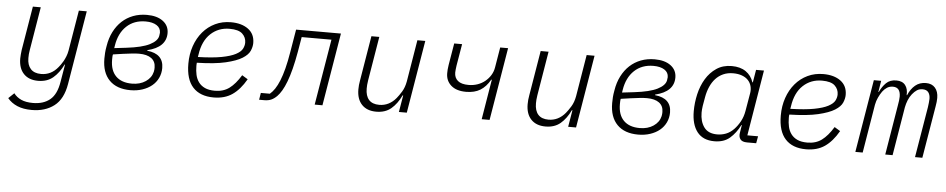

<svg xmlns="http://www.w3.org/2000/svg" viewBox="-41 -836 6683 1356"><g transform="rotate(5 3300.0 -158.0)"><path d="M203 212Q143 212 100.5 194Q58 176 31 143L71 105Q91 132 124 147Q157 162 207 162Q282 162 328.5 123.5Q375 85 389 -4L410 -128H407Q378 -68 336 -32.5Q294 3 230 3Q164 3 127.5 -35.5Q91 -74 91 -143Q91 -157 92.5 -171.5Q94 -186 96 -204L148 -516H204L153 -209Q150 -193 149 -179Q148 -165 148 -151Q148 -102 173 -74.5Q198 -47 247 -47Q318 -47 366 -106Q372 -113 380.5 -124.5Q389 -136 398 -152Q407 -168 414.5 -187Q422 -206 426 -228L474 -516H530L443 7Q425 115 361.5 163.5Q298 212 203 212Z M885 12Q788 12 735.5 -41.5Q683 -95 683 -194Q683 -215 684.5 -236Q686 -257 691 -284Q700 -341 723 -386Q746 -431 780 -462.5Q814 -494 858.5 -511Q903 -528 956 -528Q1028 -528 1070 -496.5Q1112 -465 1112 -412Q1112 -312 980 -280V-276Q1096 -264 1096 -163Q1096 -125 1080.5 -92.5Q1065 -60 1037 -37Q1009 -14 970 -1Q931 12 885 12ZM892 -35Q949 -35 989 -62Q1029 -89 1039 -132Q1041 -139 1041.5 -148Q1042 -157 1042 -162Q1042 -205 1011.5 -227.5Q981 -250 925 -250Q902 -250 875 -247Q848 -244 810 -239L741 -229Q739 -223 738.5 -212.5Q738 -202 738 -191Q738 -115 778 -75Q818 -35 892 -35ZM831 -284Q941 -297 994.5 -324Q1048 -351 1055 -387Q1058 -402 1058 -410Q1058 -444 1029 -462.5Q1000 -481 951 -481Q869 -481 816 -431Q763 -381 749 -293L746 -274Z M1475 12Q1379 12 1328 -43.5Q1277 -99 1277 -210Q1277 -278 1297 -336Q1317 -394 1353.5 -437Q1390 -480 1440.5 -504Q1491 -528 1552 -528Q1628 -528 1674.5 -493.5Q1721 -459 1721 -395Q1721 -369 1708.5 -340Q1696 -311 1656 -286Q1616 -261 1539.5 -243Q1463 -225 1336 -222Q1335 -214 1335 -207Q1335 -200 1335 -198Q1335 -165 1341.5 -136Q1348 -107 1364.5 -84.5Q1381 -62 1409 -49Q1437 -36 1480 -36Q1540 -36 1582 -67Q1624 -98 1663 -162L1704 -137Q1661 -62 1607 -25Q1553 12 1475 12ZM1546 -481Q1467 -481 1412 -429.5Q1357 -378 1343 -281L1340 -263Q1444 -266 1507.5 -278Q1571 -290 1606 -308.5Q1641 -327 1652.5 -349Q1664 -371 1664 -393Q1664 -430 1637 -455.5Q1610 -481 1546 -481Z M1805 -49H1869Q1887 -64 1903.5 -88.5Q1920 -113 1935 -150Q1950 -187 1963 -237.5Q1976 -288 1987 -355L2014 -516H2332L2246 0H2191L2269 -467H2058L2040 -361Q2028 -293 2014.5 -240Q2001 -187 1986 -147.5Q1971 -108 1955 -81Q1939 -54 1923 -38Q1903 -18 1882.5 -9Q1862 0 1833 0H1797Z M2808 -119H2804Q2775 -58 2733.5 -23Q2692 12 2628 12Q2562 12 2525.5 -26.5Q2489 -65 2489 -134Q2489 -165 2495 -197L2548 -516H2604L2552 -203Q2549 -186 2548 -171Q2547 -156 2547 -145Q2547 -93 2571.5 -65.5Q2596 -38 2645 -38Q2680 -38 2710 -53Q2740 -68 2764 -97Q2779 -115 2798 -145.5Q2817 -176 2825 -220L2874 -516H2930L2844 0H2788Z M3422 -284H3418Q3389 -233 3348.5 -208Q3308 -183 3248 -183Q3179 -183 3141.5 -216Q3104 -249 3104 -302Q3104 -313 3105 -328.5Q3106 -344 3109 -361L3135 -516H3191L3165 -362Q3163 -348 3161.5 -334Q3160 -320 3160 -312Q3160 -275 3185 -254Q3210 -233 3261 -233Q3295 -233 3325 -243.5Q3355 -254 3378 -273Q3401 -292 3416.5 -317Q3432 -342 3437 -372L3461 -516H3517L3431 0H3375Z M4008 -119H4004Q3975 -58 3933.5 -23Q3892 12 3828 12Q3762 12 3725.5 -26.5Q3689 -65 3689 -134Q3689 -165 3695 -197L3748 -516H3804L3752 -203Q3749 -186 3748 -171Q3747 -156 3747 -145Q3747 -93 3771.5 -65.5Q3796 -38 3845 -38Q3880 -38 3910 -53Q3940 -68 3964 -97Q3979 -115 3998 -145.5Q4017 -176 4025 -220L4074 -516H4130L4044 0H3988Z M4485 12Q4388 12 4335.5 -41.5Q4283 -95 4283 -194Q4283 -215 4284.5 -236Q4286 -257 4291 -284Q4300 -341 4323 -386Q4346 -431 4380 -462.5Q4414 -494 4458.5 -511Q4503 -528 4556 -528Q4628 -528 4670 -496.5Q4712 -465 4712 -412Q4712 -312 4580 -280V-276Q4696 -264 4696 -163Q4696 -125 4680.5 -92.5Q4665 -60 4637 -37Q4609 -14 4570 -1Q4531 12 4485 12ZM4492 -35Q4549 -35 4589 -62Q4629 -89 4639 -132Q4641 -139 4641.5 -148Q4642 -157 4642 -162Q4642 -205 4611.5 -227.5Q4581 -250 4525 -250Q4502 -250 4475 -247Q4448 -244 4410 -239L4341 -229Q4339 -223 4338.5 -212.5Q4338 -202 4338 -191Q4338 -115 4378 -75Q4418 -35 4492 -35ZM4431 -284Q4541 -297 4594.5 -324Q4648 -351 4655 -387Q4658 -402 4658 -410Q4658 -444 4629 -462.5Q4600 -481 4551 -481Q4469 -481 4416 -431Q4363 -381 4349 -293L4346 -274Z M5025 12Q4944 12 4903 -40.5Q4862 -93 4862 -187Q4862 -248 4876 -308.5Q4890 -369 4919.5 -418Q4949 -467 4994.5 -497.5Q5040 -528 5102 -528Q5163 -528 5202 -501Q5241 -474 5257 -426H5260L5275 -516H5331L5254 -50H5330L5321 0H5256Q5221 0 5208 -18Q5195 -36 5200 -64L5209 -119H5206Q5176 -60 5134 -24Q5092 12 5025 12ZM5041 -38Q5073 -38 5103 -49.5Q5133 -61 5159 -88Q5182 -112 5200.5 -145.5Q5219 -179 5226 -221L5248 -350Q5252 -376 5245.5 -399.5Q5239 -423 5222.5 -440.5Q5206 -458 5179 -468Q5152 -478 5116 -478Q5077 -478 5046 -464Q5015 -450 4992.5 -425.5Q4970 -401 4955 -367Q4940 -333 4933 -293L4922 -230Q4920 -216 4919 -204.5Q4918 -193 4918 -182Q4918 -119 4947.5 -78.5Q4977 -38 5041 -38Z M5675 12Q5579 12 5528 -43.5Q5477 -99 5477 -210Q5477 -278 5497 -336Q5517 -394 5553.5 -437Q5590 -480 5640.5 -504Q5691 -528 5752 -528Q5828 -528 5874.5 -493.5Q5921 -459 5921 -395Q5921 -369 5908.5 -340Q5896 -311 5856 -286Q5816 -261 5739.5 -243Q5663 -225 5536 -222Q5535 -214 5535 -207Q5535 -200 5535 -198Q5535 -165 5541.5 -136Q5548 -107 5564.5 -84.5Q5581 -62 5609 -49Q5637 -36 5680 -36Q5740 -36 5782 -67Q5824 -98 5863 -162L5904 -137Q5861 -62 5807 -25Q5753 12 5675 12ZM5746 -481Q5667 -481 5612 -429.5Q5557 -378 5543 -281L5540 -263Q5644 -266 5707.5 -278Q5771 -290 5806 -308.5Q5841 -327 5852.5 -349Q5864 -371 5864 -393Q5864 -430 5837 -455.5Q5810 -481 5746 -481Z M6024 0 6110 -516H6162L6149 -436H6152Q6170 -475 6197 -501.5Q6224 -528 6269 -528Q6312 -528 6332.5 -501.5Q6353 -475 6350 -431H6353Q6372 -476 6403 -502Q6434 -528 6479 -528Q6521 -528 6544 -501.5Q6567 -475 6567 -430Q6567 -418 6565.5 -402Q6564 -386 6561 -371L6499 0H6447L6507 -359Q6509 -375 6511 -391Q6513 -407 6513 -419Q6513 -448 6500 -465Q6487 -482 6459 -482Q6436 -482 6419 -471Q6402 -460 6386 -440Q6370 -420 6360 -395Q6350 -370 6345 -344L6288 0H6236L6295 -356Q6298 -373 6300 -388Q6302 -403 6302 -416Q6302 -482 6249 -482Q6225 -482 6207 -470.5Q6189 -459 6175 -440Q6161 -420 6149.5 -395.5Q6138 -371 6133 -344L6076 0Z"/></g></svg>

Font: IBM Plex Mono Light
Style: Italic
Weight: 300
Italic angle: -9°
Monospace: yes
Designer: Mike Abbink, Paul van der Laan, Pieter van Rosmalen
Foundry: Bold Monday
Version: Version 2.3